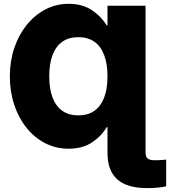

<svg xmlns="http://www.w3.org/2000/svg" viewBox="-20 -757 877 990"><path d="M730.5 -727.5V0H534.2V-101.6H530.3Q502.9 -54.7 454.1 -22.5Q405.3 9.8 333.5 9.8Q268.1 9.8 212.6 -18.8Q157.2 -47.4 116.5 -98.4Q75.7 -149.4 53.2 -217.3Q30.8 -285.2 30.8 -363.3Q30.8 -441.9 53.7 -509.8Q76.7 -577.6 117.9 -628.7Q159.2 -679.7 214.4 -708.5Q269.5 -737.3 333.5 -737.3Q405.3 -737.3 453.6 -704.8Q502 -672.4 530.3 -626H534.2V-727.5ZM383.8 -162.1Q432.6 -162.1 466.1 -185.3Q499.5 -208.5 516.8 -253.4Q534.2 -298.3 534.2 -363.3Q534.2 -428.7 516.8 -473.9Q499.5 -519 466.1 -542.2Q432.6 -565.4 383.8 -565.4Q335 -565.4 301.8 -542.2Q268.6 -519 251.2 -473.9Q233.9 -428.7 233.9 -363.3Q233.9 -298.3 251.2 -253.4Q268.6 -208.5 301.8 -185.3Q335 -162.1 383.8 -162.1ZM738.3 212.9Q635.3 212.9 584.7 167.7Q534.2 122.6 534.2 31.7V0H730.5V29.3Q730.5 51.3 741.2 60.3Q752 69.3 778.3 69.3Q794.4 69.3 809.1 68.4Q823.7 67.4 836.9 65.9V203.6Q816.4 208.5 791.5 210.7Q766.6 212.9 738.3 212.9Z"/></svg>

Font: Inter 18pt Black
Style: Regular
Weight: 900
Designer: Rasmus Andersson
Foundry: rsms
Version: Version 4.001;git-66647c0bb